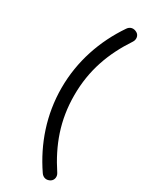

<svg xmlns="http://www.w3.org/2000/svg" viewBox="-246 -858 845 1071"><g transform="rotate(30 176.5 -322.0)"><path d="M291 155C310 143 313 118 301 100C216 -29 167 -161 167 -323C167 -484 216 -617 301 -745C313 -763 310 -789 291 -800C269 -813 246 -809 232 -788C140 -653 85 -494 85 -323C85 -151 140 7 232 142C246 163 269 168 291 155Z"/></g></svg>

Font: 寒蝉半圆体
Style: Regular
Weight: 400
Designer: Yoshimichi Ohira & Warren
Foundry: ChillType
Version: Version 1.800;Glyphs 3.1.1 (3135)